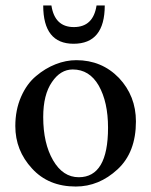

<svg xmlns="http://www.w3.org/2000/svg" viewBox="-20 -670 553 702"><path d="M333 -650H363Q363 -510 249 -510Q138 -510 138 -650H168Q180 -571 250 -571Q321 -571 333 -650ZM259 -450Q352 -450 415 -385Q477 -319 477 -226Q477 -113 410 -51Q342 12 257 12Q157 12 97 -54Q36 -120 36 -209Q36 -268 57 -316Q78 -364 112 -392Q145 -420 183 -435Q221 -450 259 -450ZM246 -416Q201 -416 170 -370Q138 -324 138 -242Q138 -146 174 -84Q210 -22 268 -22Q375 -22 375 -203Q375 -297 341 -357Q307 -416 246 -416Z"/></svg>

Font: Shafarik
Style: Regular
Weight: 400
Version: Version 1.001; ttfautohint (v1.8.4.7-5d5b)